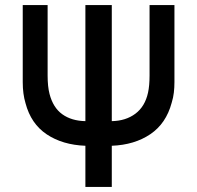

<svg xmlns="http://www.w3.org/2000/svg" viewBox="-20 -740 780 760"><path d="M318 -163Q227.5 -166.5 165 -208.2Q102.5 -250 81 -331.5Q70 -368 70 -415V-720H168.5V-441Q168.5 -397.5 176 -368.5Q190 -314 226.5 -287.8Q263 -261.5 318 -260.5V-720H422.5V-260.5Q478 -261.5 516 -290Q554 -318.5 566 -373.5Q572 -401 572 -441V-720H670.5V-415Q670.5 -393.5 668.2 -373.8Q666 -354 659.5 -333Q637.5 -251 575 -208.8Q512.5 -166.5 422.5 -163V0H318Z"/></svg>

Font: Hauora SemiBold
Style: Regular
Weight: 600
Designer: Wayne Shih
Foundry: WCYS
Version: Version 1.001